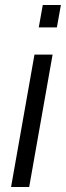

<svg xmlns="http://www.w3.org/2000/svg" viewBox="-20 -743 262 763"><path d="M134 -634 150 -723H222L206 -634ZM24 0 117 -526H189L96 0Z"/></svg>

Font: Archivo SemiBold Light
Style: Italic
Weight: 300
Italic angle: -10°
Version: Version 2.001